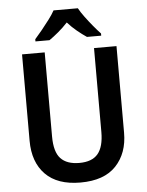

<svg xmlns="http://www.w3.org/2000/svg" viewBox="-62 -987 799 1047"><g transform="rotate(-5 338.0 -464.0)"><path d="M596 -240Q596 -128 531 -59Q466 10 336 10Q210 10 144.5 -57Q79 -124 79 -241V-714H203V-254Q203 -169 237 -133Q271 -97 339 -97Q409 -97 441 -135.5Q473 -174 473 -255V-714H596ZM404 -938Q416 -916 436 -889Q456 -862 477.5 -836Q499 -810 518 -790V-778H440Q416 -794 388.5 -816.5Q361 -839 337 -866Q312 -839 285 -816.5Q258 -794 235 -778H158V-790Q176 -810 197.5 -836.5Q219 -863 239 -889.5Q259 -916 271 -938Z"/></g></svg>

Font: Noto Sans Sinhala SemiCondensed SemiBold
Style: Regular
Weight: 600
Width: 4
Designer: Jelle Bosma - Monotype Design Team
Foundry: Monotype Imaging Inc.
Version: Version 2.006; ttfautohint (v1.8.4.7-5d5b)